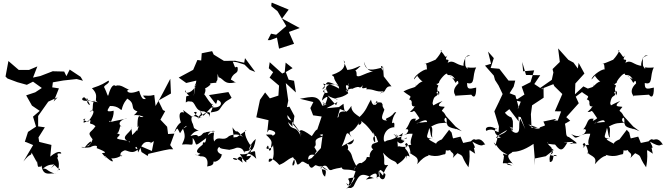

<svg xmlns="http://www.w3.org/2000/svg" viewBox="-20 -1186 5061 1460"><path d="M434 108C449 66 387 155 423 105C440 30 404 19 421 7C413 -23 417 -20 444 -18C452 -24 431 -54 362 5L371 -84L278 -107L257 -237L267 -132L321 -218L270 -225V-304L347 -413L418 -446L388 -414L428 -514L376 -522L362 -536L374 -496L382 -560L462 -574L563 -585L611 -572L593 -602L510 -657L485 -607L468 -642L385 -644L383 -645L287 -608L231 -596L264 -681L200 -654H123L44 -722L22 -604L37 -589L112 -561L184 -541L231 -565L298 -517L248 -484L179 -461L223 -383L282 -343L231 -299L254 -223L193 -183L169 -108L182 -104L232 -83L158 42C219 -36 214 13 222 -35C208 -44 223 -20 261 49C258 -6 265 95 273 82C333 77 273 91 296 73C308 169 375 118 409 138C324 112 348 96 307 96C350 58 383 68 393 63L367 93L395 69Z M814 -256C805 -286 807 -251 850 -260C796 -250 848 -272 844 -344C773 -328 803 -356 816 -380C882 -383 899 -343 905 -351C921 -419 951 -430 945 -437C1019 -397 961 -358 1026 -339C1061 -392 1016 -319 997 -310C1035 -317 1106 -289 1048 -297C1037 -314 1023 -297 1026 -218C1043 -232 1043 -255 1023 -191C998 -208 1036 -140 1018 -194C988 -153 951 -149 966 -102C937 -125 1008 -83 976 -219C996 -188 887 -147 948 -116C837 -133 871 -131 892 -162C837 -196 830 -156 878 -177C902 -226 883 -238 912 -217C847 -259 942 -290 945 -285L791 -253ZM1103 0 1108 -16C1162 -27 1212 -42 1268 -51H1297L1274 -83L1306 -170L1258 -167L1251 -222L1200 -276L1236 -341L1219 -349L1181 -427L1182 -420L1280 -475L1275 -587C1238 -517 1203 -446 1163 -380L1153 -464C1112 -453 1097 -461 1067 -459C1111 -397 1097 -480 1086 -432C1078 -438 1062 -412 1038 -496C939 -455 934 -511 966 -503C929 -513 900 -548 858 -533C848 -543 826 -543 803 -459C796 -455 795 -478 774 -519C758 -535 823 -552 805 -573C768 -552 761 -542 679 -515C743 -454 684 -421 726 -408C686 -416 665 -422 711 -398C718 -394 677 -430 640 -414C670 -358 673 -400 627 -441C617 -461 571 -412 652 -420C636 -470 614 -399 721 -423C657 -425 711 -330 661 -340C702 -359 703 -329 650 -260C641 -268 587 -269 629 -285C586 -217 655 -284 669 -269C656 -230 673 -258 706 -226C670 -171 637 -187 684 -127C674 -88 646 -67 643 -76C683 -91 689 -148 625 -66C570 -76 611 -55 668 -67C682 -78 730 -88 715 -60C803 -25 782 -23 755 -22C804 41 777 -2 820 -23C791 -13 784 36 776 -2C841 60 849 45 826 18C892 24 930 -34 901 4C874 -38 960 -49 927 -43C948 -46 988 -4 1036 -57C987 -38 1021 -113 1030 -27C1062 -90 1072 -117 1126 -104C1133 -99 1088 -75 1150 -113L1135 -38L1044 -77L1056 -30Z M1642 -599C1684 -587 1683 -537 1773 -561C1792 -537 1706 -618 1730 -559C1748 -652 1795 -609 1787 -674C1760 -691 1780 -640 1750 -717L1781 -713L1839 -695L1880 -655L1921 -639L1843 -744L1837 -709L1768 -724L1683 -723L1605 -771L1593 -797L1514 -781L1510 -726L1481 -730L1449 -655L1339 -596L1396 -555L1473 -573L1453 -455C1467 -603 1466 -531 1473 -544C1451 -482 1382 -461 1387 -501C1419 -431 1446 -473 1396 -453C1391 -372 1387 -425 1425 -414C1472 -420 1455 -336 1533 -339C1561 -318 1580 -321 1567 -291C1594 -340 1566 -356 1484 -285C1547 -308 1511 -262 1454 -332C1489 -345 1478 -317 1442 -297C1355 -360 1371 -358 1380 -330C1338 -345 1336 -300 1363 -234C1387 -278 1332 -260 1305 -179C1332 -209 1321 -228 1349 -173C1390 -247 1428 -235 1371 -208C1397 -142 1380 -126 1364 -87C1449 -96 1447 -59 1445 -137C1488 -87 1440 -56 1548 -136C1540 -66 1525 -133 1521 -86C1494 -65 1449 -28 1504 -18C1471 11 1436 -27 1505 3C1567 -1 1560 59 1555 80C1632 69 1585 34 1615 44C1675 27 1662 -25 1671 -10C1601 -32 1651 -85 1652 -62C1665 -50 1755 -46 1718 -46C1778 -55 1819 -82 1773 -62C1850 -74 1836 12 1839 -34C1900 -44 1907 -52 1842 -64C1892 -31 1864 -80 1925 -129C1908 -23 1884 -51 1866 -22C1943 -44 1908 -47 1929 21C1879 -28 1845 -37 1853 49C1820 31 1816 -27 1778 31C1724 22 1760 -7 1825 51C1805 -10 1851 8 1892 -3C1854 57 1833 33 1804 -16C1855 1 1920 -46 1875 -42C1903 -100 1887 -80 1879 -88C1828 -167 1843 -204 1853 -194L1782 -144L1717 -137L1722 -72C1779 -114 1746 -188 1749 -218C1761 -183 1828 -160 1763 -167C1782 -185 1769 -213 1828 -143C1784 -183 1721 -152 1720 -150C1674 -104 1642 -162 1608 -110C1592 -166 1631 -194 1578 -170C1535 -138 1585 -208 1614 -187C1562 -187 1505 -178 1579 -171C1505 -195 1534 -154 1486 -149C1482 -164 1457 -162 1428 -151C1485 -230 1533 -157 1451 -215C1460 -184 1462 -193 1447 -242C1426 -280 1429 -326 1489 -290C1492 -320 1521 -299 1499 -352C1539 -283 1505 -293 1602 -383C1595 -349 1602 -382 1582 -331C1666 -344 1634 -346 1688 -405C1710 -429 1754 -438 1736 -451L1717 -486L1569 -463C1637 -376 1618 -387 1634 -427C1686 -406 1655 -358 1588 -371C1611 -328 1573 -431 1604 -383C1568 -405 1538 -472 1533 -466C1563 -534 1515 -531 1468 -500C1530 -537 1550 -512 1543 -516C1543 -554 1539 -549 1499 -502C1528 -498 1605 -550 1573 -551C1673 -568 1601 -536 1633 -578L1635 -625Z M2034 -881 2086 -900 2102 -816 2216 -853 2177 -943 2259 -973 2125 -1045 2175 -1113 2047 -1166 2044 -1159 2043 -1139 2090 -1101 2157 -988 2080 -922 2041 -930 2016 -881ZM2025 -199C2073 -192 2092 -170 2050 -152C2050 -152 2069 -168 2002 -162C2068 -101 2038 -106 2041 -49C2019 -19 2027 -75 2017 -79C1978 -35 2060 -56 2056 -86C2057 -65 2079 40 2024 45C2017 5 2055 13 2104 68C2164 43 2155 30 2208 9C2250 67 2173 112 2219 21C2246 46 2224 93 2276 43C2312 49 2252 28 2322 63C2335 63 2296 -24 2372 -8C2389 -54 2399 -14 2370 -68C2403 -95 2340 -124 2436 -147C2383 -170 2408 -182 2402 -180C2397 -214 2387 -208 2351 -151C2256 -221 2248 -202 2269 -144C2232 -246 2196 -181 2170 -258C2224 -207 2197 -212 2204 -269C2204 -269 2160 -267 2166 -311L2278 -159L2209 -240L2219 -304L2181 -375L2162 -371L2172 -421L2153 -554L2230 -483L2216 -572L2175 -580L2153 -638L2205 -668L2152 -710L2145 -636L2126 -627L2031 -713L2024 -667L2057 -637L2030 -596L2102 -535L2097 -459L2032 -438L1996 -483L1957 -427L1929 -294L2022 -272L2012 -179Z M2815 -92C2782 -60 2839 -28 2843 -62C2773 -45 2784 48 2813 11C2729 2 2805 11 2727 55C2717 47 2685 61 2672 115C2676 93 2683 57 2707 105C2630 -14 2680 1 2613 -60C2600 -28 2652 -49 2611 -99C2648 -69 2673 -107 2671 -131C2676 -118 2570 -73 2577 -70C2622 -157 2604 -209 2653 -143C2621 -195 2655 -175 2640 -185C2658 -180 2701 -228 2713 -263C2686 -209 2753 -252 2719 -270C2736 -260 2770 -239 2822 -162C2810 -201 2833 -169 2833 -107C2833 -91 2796 -147 2838 -153L2855 -107ZM2890 -648C2859 -704 2893 -678 2891 -673C2817 -656 2761 -633 2747 -717C2772 -634 2818 -642 2826 -646C2741 -627 2710 -592 2692 -611C2695 -685 2650 -614 2722 -684C2705 -685 2678 -659 2621 -654C2616 -663 2577 -758 2602 -714C2598 -682 2603 -650 2503 -616C2533 -585 2522 -614 2522 -618C2508 -575 2558 -548 2559 -512C2485 -555 2484 -537 2436 -550C2445 -538 2465 -523 2429 -506C2482 -573 2445 -576 2565 -529C2543 -555 2423 -555 2471 -486C2479 -469 2394 -486 2468 -512C2426 -511 2455 -470 2452 -483C2452 -483 2434 -460 2428 -421C2495 -486 2463 -421 2452 -389C2429 -410 2425 -379 2467 -393C2408 -406 2441 -416 2462 -389C2429 -383 2427 -383 2431 -380C2402 -468 2351 -451 2260 -435L2363 -410L2340 -364L2361 -309L2426 -300L2376 -152L2434 -166L2420 -60L2350 16L2304 36L2317 35C2347 141 2368 57 2386 72C2443 95 2399 52 2475 111C2412 87 2442 66 2414 100C2437 48 2414 135 2452 157C2475 71 2423 127 2423 83C2486 47 2462 129 2512 102C2567 87 2545 97 2578 87C2586 117 2619 92 2684 116C2661 180 2672 162 2648 212C2651 251 2584 172 2627 227C2663 175 2581 172 2677 164C2677 164 2675 192 2609 254C2638 226 2637 261 2669 230C2716 133 2721 125 2824 169C2816 167 2799 174 2762 179C2832 115 2852 127 2844 165C2864 183 2822 164 2868 155C2858 89 2872 97 2911 140C2907 208 2850 173 2861 113C2917 173 2868 154 2932 68C2878 79 2918 43 2892 -25C2964 55 2983 25 3001 64C3001 64 3057 31 3065 0C3083 67 3051 -30 3094 6C3085 -58 3024 -64 3088 -72C2993 -59 3034 -94 2982 -54C2971 -71 3022 9 3023 -61C2990 -2 3019 -29 2994 -164C2973 -149 3013 -57 3056 -115C2992 -133 3076 -120 3075 -140C3039 -119 3013 -110 3045 -175C2946 -103 2934 -131 2907 -108C2887 -113 2894 -218 2983 -219C2968 -206 2995 -268 2961 -249C2965 -322 3017 -343 2979 -330C2943 -279 2895 -293 2923 -269C2866 -271 2885 -303 2903 -352C2875 -396 2902 -378 2880 -406C2811 -417 2813 -356 2846 -420C2861 -404 2817 -351 2801 -428C2771 -382 2769 -345 2706 -289C2751 -292 2646 -315 2652 -381C2612 -321 2598 -317 2592 -397C2540 -357 2532 -370 2620 -336C2530 -350 2571 -296 2546 -292L2569 -373L2463 -363C2479 -374 2509 -384 2547 -412C2526 -385 2560 -359 2471 -460C2531 -424 2566 -438 2540 -430C2510 -449 2570 -430 2628 -477C2607 -528 2601 -550 2633 -532C2615 -578 2654 -536 2611 -489C2629 -532 2639 -474 2608 -496C2661 -522 2660 -507 2657 -510C2735 -548 2700 -495 2741 -539C2709 -487 2791 -540 2764 -507C2826 -511 2835 -483 2901 -492C2849 -470 2886 -470 2876 -487C2919 -468 2899 -537 2957 -529L2898 -605L2892 -688Z M3352 -123C3376 -143 3294 -113 3297 -93C3245 -122 3210 -136 3290 -127C3185 -136 3243 -146 3249 -250C3215 -274 3167 -232 3148 -272C3175 -212 3230 -273 3145 -247C3221 -280 3244 -290 3216 -209C3264 -247 3242 -152 3268 -140C3259 -172 3277 -208 3259 -224C3319 -257 3336 -248 3377 -253C3334 -269 3385 -332 3376 -247C3388 -247 3361 -222 3444 -206C3451 -195 3409 -225 3492 -188L3444 -224L3372 -303C3343 -363 3323 -323 3362 -373C3348 -379 3281 -367 3345 -418C3254 -381 3281 -375 3269 -401C3281 -473 3299 -440 3311 -476C3275 -470 3335 -526 3317 -460C3302 -512 3302 -507 3312 -532C3318 -533 3308 -540 3294 -550C3302 -552 3291 -537 3319 -557C3312 -567 3375 -642 3381 -623C3382 -603 3411 -634 3440 -584C3375 -616 3406 -627 3445 -555C3445 -555 3464 -592 3466 -552C3387 -478 3478 -439 3439 -458L3564 -466C3580 -443 3602 -439 3601 -520C3545 -507 3531 -505 3532 -555C3599 -535 3567 -611 3601 -673C3521 -665 3535 -686 3535 -661C3513 -692 3519 -678 3517 -736C3504 -762 3591 -765 3539 -764C3511 -759 3492 -668 3514 -684C3440 -692 3434 -735 3384 -709C3410 -757 3346 -704 3383 -766C3363 -735 3367 -768 3330 -799C3348 -822 3336 -770 3264 -704C3333 -752 3301 -712 3331 -699C3312 -764 3308 -729 3201 -697C3239 -718 3215 -654 3234 -651C3230 -682 3124 -609 3128 -582C3177 -641 3156 -608 3152 -610C3208 -529 3210 -600 3147 -535C3111 -494 3157 -516 3141 -546C3152 -515 3122 -529 3048 -491C3103 -446 3112 -463 3091 -430C3137 -417 3081 -372 3141 -394C3137 -411 3082 -376 3139 -377C3084 -358 3173 -402 3097 -335C3140 -328 3111 -377 3170 -287C3161 -278 3121 -252 3144 -283C3089 -291 3103 -246 3064 -202C3069 -206 3103 -207 3071 -169C2986 -123 3012 -137 2972 -166C3049 -128 3040 -175 3117 -169C3117 -146 3077 -89 3130 -64C3108 -108 3058 -69 3061 -65C3101 -71 3035 -81 3073 -99C3109 -51 3104 18 3094 -35C3104 4 3176 -6 3152 63C3227 -26 3252 10 3234 -9C3309 15 3347 -15 3359 -12C3369 -14 3369 -17 3372 -66C3343 -19 3446 -52 3400 -58C3402 -17 3444 -32 3423 15C3460 -27 3471 -20 3441 -29C3525 9 3472 -14 3542 86C3570 -54 3517 -66 3594 -17C3587 -29 3587 -83 3569 -72C3619 -31 3566 -120 3570 -110C3659 -57 3645 -92 3670 -86C3629 -153 3603 -114 3590 -126C3572 -136 3529 -75 3587 -117L3502 -99L3482 -147L3394 -126C3368 -110 3353 -148 3402 -93C3431 -146 3428 -91 3479 -143C3421 -83 3423 -152 3414 -178L3395 -199L3310 -87Z M4341 -710 4302 -731 4224 -818 4237 -715 4182 -661 4187 -635 4191 -648 4176 -579 4076 -509 4101 -512 4188 -546 4195 -531 4256 -471 4199 -340 4247 -339 4220 -266C4239 -268 4200 -274 4188 -265C4231 -293 4199 -279 4112 -262C4128 -221 4136 -238 4080 -216C4105 -220 4063 -182 3998 -240L4068 -215L4022 -213C4020 -248 4019 -283 4017 -317L4026 -385L4114 -443L4113 -519L4103 -507L4043 -547L4088 -614L3980 -616L3951 -715L3958 -644L4042 -651L4014 -561L3947 -527L3968 -467L3913 -431L3879 -448L3856 -432L3940 -413L3897 -303L3939 -296L3974 -204L3937 -283C3916 -242 3947 -172 3899 -176C3838 -193 3884 -255 3877 -191C3854 -228 3842 -236 3880 -201C3880 -286 3883 -257 3869 -293C3825 -307 3802 -344 3772 -431L3812 -323L3853 -356L3924 -263L3918 -366L3923 -374L3899 -460L3855 -477L3886 -527L3898 -573H3847L3777 -663L3711 -669L3735 -744L3691 -794L3714 -701L3668 -687L3735 -611L3744 -578L3771 -536L3802 -471C3782 -426 3760 -383 3739 -339L3774 -225L3771 -181C3745 -188 3723 -214 3677 -191C3662 -228 3720 -231 3755 -203C3762 -232 3706 -174 3789 -141C3717 -124 3766 -158 3836 -198C3814 -160 3757 -167 3761 -128C3735 -53 3762 -65 3734 -103C3755 -93 3766 -39 3839 -11C3806 -8 3796 -35 3813 5C3791 31 3827 -6 3813 4C3797 97 3793 26 3875 73C3785 62 3869 34 3887 68C3805 -21 3865 -10 3877 -31C3909 -32 3958 -38 4037 -92L4045 4L4048 71L4043 20L4130 2L4190 -45L4152 -75C4157 -63 4216 -26 4159 -8C4139 -26 4154 1 4217 1C4169 -32 4204 45 4161 46C4149 -27 4192 -10 4172 -66C4131 -98 4138 -124 4146 -93C4254 -76 4218 -98 4200 -88C4247 -23 4264 -50 4294 -102C4239 -101 4286 -106 4337 -107C4327 -95 4345 -83 4309 -99C4383 -91 4385 -88 4306 -144C4276 -147 4290 -182 4276 -245L4316 -268L4286 -295L4381 -401L4358 -451L4420 -497L4453 -511L4416 -529L4352 -469L4355 -551L4424 -627L4380 -708L4374 -665Z M4703 -123C4727 -143 4645 -113 4648 -93C4596 -122 4561 -136 4641 -127C4536 -136 4594 -146 4600 -250C4566 -274 4518 -232 4499 -272C4526 -212 4581 -273 4496 -247C4572 -280 4595 -290 4567 -209C4615 -247 4593 -152 4619 -140C4610 -172 4628 -208 4610 -224C4670 -257 4687 -248 4728 -253C4685 -269 4736 -332 4727 -247C4739 -247 4712 -222 4795 -206C4802 -195 4760 -225 4843 -188L4795 -224L4723 -303C4694 -363 4674 -323 4713 -373C4699 -379 4632 -367 4696 -418C4605 -381 4632 -375 4620 -401C4632 -473 4650 -440 4662 -476C4626 -470 4686 -526 4668 -460C4653 -512 4653 -507 4663 -532C4669 -533 4659 -540 4645 -550C4653 -552 4642 -537 4670 -557C4663 -567 4726 -642 4732 -623C4733 -603 4762 -634 4791 -584C4726 -616 4757 -627 4796 -555C4796 -555 4815 -592 4817 -552C4738 -478 4829 -439 4790 -458L4915 -466C4931 -443 4953 -439 4952 -520C4896 -507 4882 -505 4883 -555C4950 -535 4918 -611 4952 -673C4872 -665 4886 -686 4886 -661C4864 -692 4870 -678 4868 -736C4855 -762 4942 -765 4890 -764C4862 -759 4843 -668 4865 -684C4791 -692 4785 -735 4735 -709C4761 -757 4697 -704 4734 -766C4714 -735 4718 -768 4681 -799C4699 -822 4687 -770 4615 -704C4684 -752 4652 -712 4682 -699C4663 -764 4659 -729 4552 -697C4590 -718 4566 -654 4585 -651C4581 -682 4475 -609 4479 -582C4528 -641 4507 -608 4503 -610C4559 -529 4561 -600 4498 -535C4462 -494 4508 -516 4492 -546C4503 -515 4473 -529 4399 -491C4454 -446 4463 -463 4442 -430C4488 -417 4432 -372 4492 -394C4488 -411 4433 -376 4490 -377C4435 -358 4524 -402 4448 -335C4491 -328 4462 -377 4521 -287C4512 -278 4472 -252 4495 -283C4440 -291 4454 -246 4415 -202C4420 -206 4454 -207 4422 -169C4337 -123 4363 -137 4323 -166C4400 -128 4391 -175 4468 -169C4468 -146 4428 -89 4481 -64C4459 -108 4409 -69 4412 -65C4452 -71 4386 -81 4424 -99C4460 -51 4455 18 4445 -35C4455 4 4527 -6 4503 63C4578 -26 4603 10 4585 -9C4660 15 4698 -15 4710 -12C4720 -14 4720 -17 4723 -66C4694 -19 4797 -52 4751 -58C4753 -17 4795 -32 4774 15C4811 -27 4822 -20 4792 -29C4876 9 4823 -14 4893 86C4921 -54 4868 -66 4945 -17C4938 -29 4938 -83 4920 -72C4970 -31 4917 -120 4921 -110C5010 -57 4996 -92 5021 -86C4980 -153 4954 -114 4941 -126C4923 -136 4880 -75 4938 -117L4853 -99L4833 -147L4745 -126C4719 -110 4704 -148 4753 -93C4782 -146 4779 -91 4830 -143C4772 -83 4774 -152 4765 -178L4746 -199L4661 -87Z"/></svg>

Font: Hussar Lance
Style: ExBd
Weight: 700
Foundry: Cannot Into Space Fonts, PlusOne Fonts
Version: Version 2.270